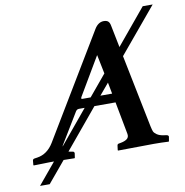

<svg xmlns="http://www.w3.org/2000/svg" viewBox="-88 -781 938 975"><g transform="rotate(-10 381.5 -294.0)"><path d="M645 -90.8Q648.9 -72.8 652.3 -64Q655.8 -55.2 668.9 -46.1Q682.1 -37.1 704.1 -34.2L717.8 -32.2Q727.5 -30.3 728 -22.9L724.1 0L722.2 2Q685.1 0 646 0L461.9 2L460 0L462.9 -22.9Q463.9 -30.8 470.2 -32.2L481 -34.2Q502.9 -38.1 514.4 -47.1Q525.9 -56.2 522.9 -73.2L491.2 -241.2H382.3L212.4 -36.6Q217.8 -35.2 224.1 -34.2L234.9 -32.2Q241.7 -31.2 242.2 -22.9L238.8 0L236.8 2Q210.4 1.5 180.7 1L89.8 109.9H40L131.3 0Q124.5 0 112.8 0L26.9 2L24.9 0L26.9 -22.9Q27.8 -30.8 37.1 -32.2L50.8 -34.2Q103.5 -42 135.7 -94.7L456.1 -627Q475.1 -657.7 502.9 -658.2Q519 -658.2 526.6 -651.1Q534.2 -644 537.1 -627L559.6 -514.6L711.9 -698.2H763.2L569.3 -465.8ZM470.7 -346.7 421.4 -288.1H481.9Q475.6 -323.2 470.7 -346.7ZM460.9 -396Q457 -415.5 440.9 -494.1L326.2 -299.8Q319.3 -287.6 328.1 -288.1H371.1ZM187.5 -66.9 332 -241.2H301.8Q290.5 -241.2 283.2 -227.1L189.9 -73.2Q188.5 -69.3 187.5 -66.9Z"/></g></svg>

Font: Linux Libertine O
Style: Semibold Italic
Weight: 600
Italic angle: -11.5°
Designer: Philipp H. Poll
Foundry: Philipp H. Poll
Version: Version 5.1.2